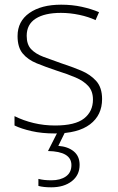

<svg xmlns="http://www.w3.org/2000/svg" viewBox="-20 -560 502 820"><path d="M416 -137Q416 -68 364.5 -29Q313 10 214 10Q159 10 115 0Q71 -10 42 -24V-64Q80 -45 124 -34.5Q168 -24 215 -24Q301 -24 339 -54Q377 -84 377 -135Q377 -170 357.5 -192Q338 -214 303 -229Q268 -244 223 -258Q175 -274 137 -289.5Q99 -305 77 -331.5Q55 -358 55 -406Q55 -469 105.5 -504.5Q156 -540 241 -540Q288 -540 329 -531Q370 -522 403 -508L388 -474Q359 -488 319 -496.5Q279 -505 240 -505Q171 -505 132.5 -480.5Q94 -456 94 -407Q94 -370 113 -350Q132 -330 165 -317.5Q198 -305 241 -290Q287 -275 326.5 -258.5Q366 -242 391 -214Q416 -186 416 -137ZM320 144Q320 188 286.5 214Q253 240 199 240Q165 240 144 234V204Q156 207 169 208.5Q182 210 200 210Q238 210 261.5 193.5Q285 177 285 145Q285 87 185 85L228 0H260L229 63Q270 66 295 86.5Q320 107 320 144Z"/></svg>

Font: Noto Sans ExtraLight
Style: Regular
Weight: 200
Designer: Monotype Design Team
Foundry: Monotype Imaging Inc.
Version: Version 2.007